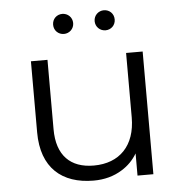

<svg xmlns="http://www.w3.org/2000/svg" viewBox="-52 -766 776 820"><g transform="rotate(-5 336.0 -355.5)"><path d="M423 -630C447 -630 466 -648 466 -673C466 -698 447 -716 423 -716C400 -716 380 -698 380 -673C380 -648 400 -630 423 -630ZM245 -630C268 -630 288 -648 288 -673C288 -698 268 -716 245 -716C221 -716 202 -698 202 -673C202 -648 221 -630 245 -630ZM317 5C363 5 404 -6 439 -28C467 -45 489 -68 505 -95V0H573V-526H502V-250C502 -129 434 -59 323 -59C223 -59 165 -116 165 -228V-526H94V-221C94 -69 181 5 317 5Z"/></g></svg>

Font: Montserrat Z
Style: Regular
Weight: 400
Designer: Julieta Ulanovsky
Foundry: Julieta Ulanovsky
Version: Version 8.000